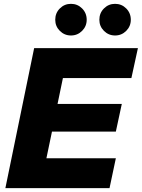

<svg xmlns="http://www.w3.org/2000/svg" viewBox="-20 -981 739 1001"><path d="M699 -730 665 -574H308L280 -439H615L584 -295H251L222 -156H584L551 0H8L158 -730ZM268 -878Q268 -913 292 -937Q316 -961 350 -961Q384 -961 408 -937Q432 -913 432 -878Q432 -844 408 -820Q384 -796 350 -796Q316 -796 292 -820Q268 -844 268 -878ZM498 -878Q498 -913 522 -937Q546 -961 580 -961Q614 -961 638 -937Q662 -913 662 -878Q662 -844 638 -820Q614 -796 580 -796Q546 -796 522 -820Q498 -844 498 -878Z"/></svg>

Font: Nacelle Heavy
Style: Italic
Weight: 800
Italic angle: -12°
Designer: Sora Sagano
Foundry: Sora Sagano
Version: Version 1.000;FEAKit 1.0